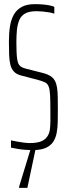

<svg xmlns="http://www.w3.org/2000/svg" viewBox="-20 -716 322 926"><path d="M136 8Q120 8 101 6.5Q82 5 64.5 2Q47 -1 33 -4V-39Q47 -36 63.5 -33Q80 -30 96 -28Q112 -26 123 -26Q159 -26 179 -34.5Q199 -43 209 -59Q218 -73 220.5 -91Q223 -109 223 -132.5Q223 -156 223 -183Q223 -231 221.5 -258Q220 -285 214.5 -299Q209 -313 196.5 -319Q184 -325 162 -331L81 -352Q59 -358 47 -371Q35 -384 30 -404Q25 -424 24 -452Q23 -480 23 -515Q23 -555 28 -588Q33 -621 46.5 -645Q60 -669 84.5 -682.5Q109 -696 148 -696Q168 -696 186 -694.5Q204 -693 219 -690Q234 -687 242 -683V-650Q231 -654 216 -656.5Q201 -659 185.5 -660.5Q170 -662 157 -662Q120 -662 100.5 -650.5Q81 -639 73 -619Q64 -597 61.5 -570.5Q59 -544 59 -513Q59 -459 62.5 -433.5Q66 -408 75.5 -399Q85 -390 104 -385L179 -366Q197 -362 209.5 -356.5Q222 -351 231 -343.5Q240 -336 245 -326Q252 -313 255 -294Q258 -275 258.5 -249Q259 -223 259 -188Q259 -158 258.5 -129.5Q258 -101 253.5 -76Q249 -51 236.5 -32Q224 -13 200 -2.5Q176 8 136 8ZM72 190V185L134 -18H155V-13L112 190Z"/></svg>

Font: Saira UltraCondensed Thin
Style: Regular
Weight: 250
Width: 1
Designer: Hector Gatti with collaboration of the Omnibus-Type team
Foundry: Omnibus-Type
Version: Version 1.101